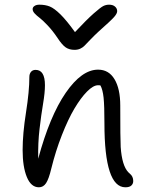

<svg xmlns="http://www.w3.org/2000/svg" viewBox="-20 -795 635 824"><path d="M448.2 -774.9Q464.4 -774.9 473.6 -766.8Q482.9 -758.8 482.9 -747.1Q482.9 -736.8 469.5 -721.7Q456.1 -706.5 403.8 -660.2Q385.7 -643.6 367.7 -624.8Q349.6 -606 342.5 -598.6Q335.4 -591.3 324.7 -586.2Q314 -581.1 299.8 -581.1Q277.3 -581.1 262 -591.6Q246.6 -602.1 227.1 -631.8Q206.5 -662.6 184.6 -685.8Q162.6 -709 149.9 -718.5Q137.2 -728 128.7 -737.3Q120.1 -746.6 120.1 -755.9Q120.1 -764.2 128.2 -769.5Q136.2 -774.9 148.9 -774.9Q174.3 -774.9 193.6 -767.1Q212.9 -759.3 239.5 -733.2Q266.1 -707 301.8 -657.2Q351.6 -710.4 382.1 -737.3Q412.6 -764.2 424.1 -769.5Q435.5 -774.9 448.2 -774.9ZM518.1 8.8Q428.2 8.8 428.2 -265.1Q428.2 -341.3 424.6 -375.7Q420.9 -410.2 411.1 -428.2Q408.2 -429.2 400.9 -429.2Q380.4 -429.2 353.5 -402.1Q326.7 -375 299.3 -328.9Q272 -282.7 245.4 -214.8Q218.8 -147 200.2 -71.8Q189.5 -26.9 177.7 -9Q166 8.8 147 8.8Q113.3 8.8 95.2 -35.2Q77.1 -79.1 77.1 -150.9Q77.1 -221.2 91.6 -312.5Q106 -403.8 106 -464.8Q106 -478 113 -486.6Q120.1 -495.1 132.8 -495.1Q172.9 -495.1 172.9 -429.2Q172.9 -397 164.8 -349.4Q156.7 -301.8 149.7 -241.5Q142.6 -181.2 144 -113.8Q193.4 -296.9 262 -396.5Q330.6 -496.1 400.9 -496.1Q446.8 -496.1 471.4 -455.1Q496.1 -414.1 496.1 -341.8Q496.1 -195.8 498 -164.1Q503.4 -84 530.8 -55.7Q533.7 -52.2 537.1 -49.8Q551.8 -38.1 551.8 -18.1Q551.8 -6.3 543.7 1.2Q535.6 8.8 518.1 8.8Z"/></svg>

Font: Shantell Sans Normal
Style: Regular
Weight: 300
Designer: Stephen Nixon, Anya Danilova, Shantell Martin
Foundry: Arrow Type
Version: Version 1.006;[559af2be0]